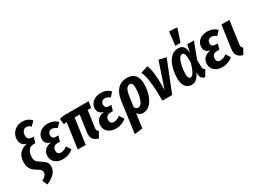

<svg xmlns="http://www.w3.org/2000/svg" viewBox="-43 -1699 3753 2794"><g transform="rotate(-30 1833.5 -302.0)"><path d="M126 137Q165 115 186 92Q207 69 207 38Q207 14 192.5 -2.5Q178 -19 139 -42Q99 -66 75 -88.5Q51 -111 37 -144Q23 -177 23 -226Q23 -405 196 -443Q149 -458 126 -488.5Q103 -519 103 -567Q103 -616 127 -659.5Q151 -703 196.5 -729.5Q242 -756 302 -756Q393 -756 451 -690L386 -624Q367 -642 349.5 -650Q332 -658 311 -658Q277 -658 256 -630.5Q235 -603 235 -559Q235 -485 306 -485H338L311 -389H280Q223 -389 193 -346Q163 -303 163 -236Q163 -202 172 -182Q181 -162 197.5 -148.5Q214 -135 251 -112Q299 -82 321 -54.5Q343 -27 343 15Q343 79 300.5 128Q258 177 162 220Z M368 -137Q368 -196 405.5 -235.5Q443 -275 514 -283Q421 -305 421 -389Q421 -432 444 -468Q467 -504 509.5 -525Q552 -546 608 -546Q655 -546 695.5 -530Q736 -514 766 -482L704 -416Q683 -432 663 -440.5Q643 -449 620 -449Q588 -449 570.5 -429.5Q553 -410 553 -380Q553 -319 617 -319H658L630 -228H594Q549 -228 527.5 -206Q506 -184 506 -147Q506 -117 522 -100.5Q538 -84 568 -84Q595 -84 619 -94Q643 -104 673 -125L721 -50Q687 -19 641.5 -2Q596 15 543 15Q466 15 417 -26.5Q368 -68 368 -137Z M1174 -154Q1172 -138 1172 -132Q1172 -114 1178.5 -103Q1185 -92 1200 -82L1146 15Q1092 0 1064.5 -31Q1037 -62 1037 -113Q1037 -134 1039 -146L1078 -427H993L933 0H799L859 -427Q833 -427 808 -417L797 -513Q832 -530 891 -530H1287L1271 -427H1212Z M1258 -137Q1258 -196 1295.5 -235.5Q1333 -275 1404 -283Q1311 -305 1311 -389Q1311 -432 1334 -468Q1357 -504 1399.5 -525Q1442 -546 1498 -546Q1545 -546 1585.5 -530Q1626 -514 1656 -482L1594 -416Q1573 -432 1553 -440.5Q1533 -449 1510 -449Q1478 -449 1460.5 -429.5Q1443 -410 1443 -380Q1443 -319 1507 -319H1548L1520 -228H1484Q1439 -228 1417.5 -206Q1396 -184 1396 -147Q1396 -117 1412 -100.5Q1428 -84 1458 -84Q1485 -84 1509 -94Q1533 -104 1563 -125L1611 -50Q1577 -19 1531.5 -2Q1486 15 1433 15Q1356 15 1307 -26.5Q1258 -68 1258 -137Z M2113 -349Q2113 -257 2087.5 -173.5Q2062 -90 2011.5 -37Q1961 16 1891 16Q1832 16 1799 -32L1766 205L1630 221L1702 -302Q1719 -421 1779 -483.5Q1839 -546 1936 -546Q2022 -546 2067.5 -495.5Q2113 -445 2113 -349ZM1977 -361Q1977 -406 1964.5 -425.5Q1952 -445 1926 -445Q1891 -445 1868.5 -407.5Q1846 -370 1835 -290L1812 -126Q1832 -87 1867 -87Q1905 -87 1929.5 -130.5Q1954 -174 1965.5 -237Q1977 -300 1977 -361Z M2327 -205Q2327 -148 2326 -117L2469 -544L2591 -516L2385 0H2222Q2220 -199 2205 -322Q2190 -445 2158 -503L2281 -543Q2327 -441 2327 -205Z M2915 -401 2945 -530H3056L2954 -258L2957 -139Q2958 -117 2966.5 -105Q2975 -93 2992 -87L2933 15Q2897 10 2877 -14Q2857 -38 2856 -80V-111Q2829 -50 2793 -17.5Q2757 15 2705 15Q2643 15 2606.5 -33Q2570 -81 2570 -171Q2570 -260 2593.5 -346Q2617 -432 2668.5 -489Q2720 -546 2798 -546Q2912 -546 2915 -401ZM2705 -174Q2705 -128 2715 -107Q2725 -86 2746 -86Q2803 -86 2856 -273V-304Q2856 -384 2844.5 -414Q2833 -444 2807 -444Q2775 -444 2751.5 -398Q2728 -352 2716.5 -288.5Q2705 -225 2705 -174ZM2809 -825 2942 -816 2870 -596H2783Z M3047 -137Q3047 -196 3084.5 -235.5Q3122 -275 3193 -283Q3100 -305 3100 -389Q3100 -432 3123 -468Q3146 -504 3188.5 -525Q3231 -546 3287 -546Q3334 -546 3374.5 -530Q3415 -514 3445 -482L3383 -416Q3362 -432 3342 -440.5Q3322 -449 3299 -449Q3267 -449 3249.5 -429.5Q3232 -410 3232 -380Q3232 -319 3296 -319H3337L3309 -228H3273Q3228 -228 3206.5 -206Q3185 -184 3185 -147Q3185 -117 3201 -100.5Q3217 -84 3247 -84Q3274 -84 3298 -94Q3322 -104 3352 -125L3400 -50Q3366 -19 3320.5 -2Q3275 15 3222 15Q3145 15 3096 -26.5Q3047 -68 3047 -137Z M3601 -154Q3599 -136 3599 -131Q3599 -113 3605.5 -102Q3612 -91 3627 -82L3573 15Q3519 0 3491.5 -31Q3464 -62 3464 -113Q3464 -134 3466 -146L3519 -530H3653Z"/></g></svg>

Font: Fira Sans Extra Condensed SemiBold
Style: Italic
Weight: 600
Width: 3
Italic angle: -8°
Designer: Carrois Corporate & Edenspiekermann AG
Foundry: Carrois Corporate GbR & Edenspiekermann AG
Version: Version 4.203